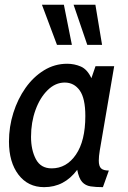

<svg xmlns="http://www.w3.org/2000/svg" viewBox="-20 -762 528 792"><path d="M162 10Q95.5 10 56.2 -41.5Q17 -93 17 -178Q17 -239 35 -296.2Q53 -353.5 85.2 -399.2Q117.5 -445 161.5 -472Q205.5 -499 257 -499Q287 -499 313.5 -487.5Q340 -476 357 -439.5L374 -489H451L391.5 -141Q387.5 -117 387.5 -99.5Q387.5 -76.5 397 -67.5Q406.5 -58.5 429 -58.5L404.5 10Q375 10 353.8 6.8Q332.5 3.5 319 -11.2Q305.5 -26 298.5 -61.5Q245.5 10 162 10ZM193 -67.5Q254.5 -67.5 293.2 -124.2Q332 -181 332 -283.5Q332 -356.5 308.8 -389Q285.5 -421.5 247 -421.5Q208.5 -421.5 176.8 -390.5Q145 -359.5 126.5 -308.5Q108 -257.5 108 -197.5Q108 -143.5 128 -105.5Q148 -67.5 193 -67.5ZM401 -577H340L283.5 -742.5H373.5ZM276.5 -577H215L153 -742.5H243.5Z"/></svg>

Font: Cabin Condensed
Style: Italic
Weight: 400
Width: 3
Italic angle: -10°
Designer: Pablo Impallari
Foundry: Pablo Impallari. http://www.impallari.com Igino Marini. http://www.ikern.com
Version: Version 3.001; ttfautohint (v1.8.3)